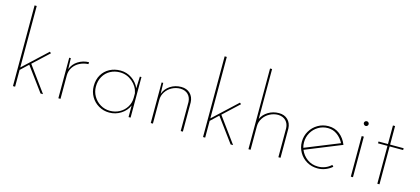

<svg xmlns="http://www.w3.org/2000/svg" viewBox="-60 -1237 3780 1728"><g transform="rotate(15 1830.0 -373.0)"><path d="M186 -224 114 -156V0H94V-752H114V-179L335 -385L348 -374L201 -237L374 0H351Z M700 -385 699 -367Q655 -365 618 -346Q581 -327 559 -293.5Q537 -260 537 -218V0H517V-378H532L535 -276Q553 -326 598.5 -355Q644 -384 700 -385Z M1190 -378V0H1171V-108Q1150 -58 1100.5 -26Q1051 6 991 6Q938 6 893 -20Q848 -46 822 -90.5Q796 -135 796 -189Q796 -250 822.5 -294.5Q849 -339 894 -362.5Q939 -386 994 -386Q1052 -386 1100 -353.5Q1148 -321 1171 -269L1175 -378ZM1171 -181V-222Q1159 -284 1108.5 -326.5Q1058 -369 993 -369Q944 -369 903.5 -347Q863 -325 839.5 -284Q816 -243 816 -190Q816 -141 840 -100Q864 -59 904.5 -35Q945 -11 993 -11Q1042 -11 1082.5 -33Q1123 -55 1147 -94Q1171 -133 1171 -181Z M1677 -273V0H1657V-271Q1655 -313 1629.5 -339.5Q1604 -366 1558 -368Q1516 -368 1479.5 -349Q1443 -330 1420.5 -296Q1398 -262 1398 -219V0H1378V-378H1393L1396 -277Q1414 -327 1459 -356Q1504 -385 1560 -385Q1612 -385 1643.5 -354Q1675 -323 1677 -273Z M1957 -224 1885 -156V0H1865V-752H1885V-179L2106 -385L2119 -374L1972 -237L2145 0H2122Z M2587 -273V0H2567V-271Q2565 -313 2539.5 -339.5Q2514 -366 2468 -368Q2427 -368 2390 -348.5Q2353 -329 2330.5 -294.5Q2308 -260 2308 -219V0H2288V-752H2307V-287Q2326 -330 2370.5 -357.5Q2415 -385 2470 -385Q2522 -385 2553.5 -354Q2585 -323 2587 -273Z M3054 -59 3067 -45Q3039 -21 3004.5 -7.5Q2970 6 2932 6Q2877 6 2832 -20Q2787 -46 2761 -91Q2735 -136 2735 -190Q2735 -244 2761.5 -289Q2788 -334 2833 -360.5Q2878 -387 2932 -387Q2992 -387 3036.5 -352Q3081 -317 3104 -259L2768 -123Q2788 -74 2831 -42.5Q2874 -11 2932 -11Q2967 -11 2998.5 -23.5Q3030 -36 3054 -59ZM2755 -190Q2755 -162 2762 -140L3079 -268Q3056 -313 3017.5 -341Q2979 -369 2931 -369Q2883 -369 2842.5 -345Q2802 -321 2778.5 -280Q2755 -239 2755 -190Z M3262 -378V0H3242V-378ZM3253 -519Q3262 -519 3268.5 -512.5Q3275 -506 3275 -497Q3275 -488 3268.5 -481.5Q3262 -475 3253 -475Q3244 -475 3237 -482Q3230 -489 3230 -497Q3230 -506 3236.5 -512.5Q3243 -519 3253 -519Z M3509 -543V-370H3635V-353H3509V0H3489V-353H3401V-370H3489V-543Z"/></g></svg>

Font: Josefin Sans Thin
Style: Regular
Weight: 250
Designer: Santiago Orozco
Foundry: Typemade
Version: Version 2.000